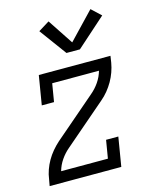

<svg xmlns="http://www.w3.org/2000/svg" viewBox="-116 -848 732 924"><g transform="rotate(-15 250.0 -386.0)"><path d="M15 0 21 -33Q24 -56 32 -78.5Q40 -101 52 -122Q64 -143 80 -162Q96 -181 114 -197L321 -375Q345 -395 362.5 -420.5Q380 -446 388 -475H155L140 -385H79L103 -530H460L455 -497Q451 -474 443 -451.5Q435 -429 423 -408Q411 -387 395.5 -368Q380 -349 361 -333L154 -155Q130 -135 112.5 -109.5Q95 -84 87 -55H320L335 -145H396L372 0ZM259 -598 160 -733 215 -767 299 -640 425 -772 472 -728 326 -598Z"/></g></svg>

Font: Iosevka Curly Slab LtObl
Style: Regular
Weight: 300
Italic angle: -9°
Monospace: yes
Designer: Belleve Invis
Foundry: Belleve Invis
Version: Version 11.0.0; ttfautohint (v1.8.3)